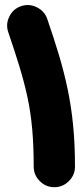

<svg xmlns="http://www.w3.org/2000/svg" viewBox="-20 -676 333 779"><path d="M65.4 -650.9Q97.7 -662.1 129.4 -646.5Q161.1 -630.9 171.9 -598.6Q198.7 -521 219.5 -451.7Q240.2 -382.3 254.6 -313.5Q269 -244.6 276.6 -168.2Q284.2 -91.8 284.2 0Q284.2 34.2 259.5 58.8Q234.9 83.5 200.2 83.5Q166 83.5 141.4 58.8Q116.7 34.2 116.7 0Q116.7 -85.4 110.6 -152.8Q104.5 -220.2 91.6 -280.8Q78.6 -341.3 59.3 -404.5Q40 -467.8 13.7 -544.9Q2.4 -577.1 17.8 -608.6Q33.2 -640.1 65.4 -650.9Z"/></svg>

Font: Mikhak-DS1-FD Black
Style: Regular
Weight: 900
Designer: Amin Abedi
Version: Version 3.2